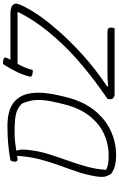

<svg xmlns="http://www.w3.org/2000/svg" viewBox="225 -1015 800 1290"><g transform="rotate(-90 625.0 -370.0)"><path d="M800 -550H790Q774 -550 763 -555Q752 -560 756 -573Q767 -617 791 -665Q815 -713 840 -750Q864 -750 875.5 -745.5Q887 -741 882 -727Q880 -722 876.5 -715Q873 -708 868 -700H1173Q1221 -700 1235 -685Q1249 -670 1245 -656L1244 -652Q1237 -622 1192.5 -548.5Q1148 -475 1065 -380Q997 -302 904 -217Q811 -132 689 -50L691 -43Q728 -47 747.5 -47.5Q767 -48 783 -48H1055Q1077 -48 1082 -37.5Q1087 -27 1083 -10Q1082 -8 1081.5 -5Q1081 -2 1080 0H639Q618 0 609.5 -11Q601 -22 604 -38L606 -48Q722 -127 825.5 -213Q929 -299 1012 -393Q1066 -453 1110.5 -516.5Q1155 -580 1189 -648L1185 -653Q1172 -652 1153 -652H841Q829 -631 818 -605.5Q807 -580 800 -550ZM422 -720Q532 -720 584.5 -675.5Q637 -631 645 -551.5Q653 -472 627 -365L618 -328Q590 -213 530.5 -138Q471 -63 392.5 -26.5Q314 10 228 10Q176 10 145.5 -1Q115 -12 103 -24Q93 -35 85.5 -57.5Q78 -80 85 -126Q95 -187 115 -247Q135 -307 158.5 -370.5Q182 -434 200 -504.5Q218 -575 223 -655Q207 -652 202 -652Q178 -652 185 -682Q187 -693 193 -700Q249 -710 303 -715Q357 -720 422 -720ZM129 -57Q151 -46 173 -43Q195 -40 229 -40Q303 -40 371 -71.5Q439 -103 491.5 -169.5Q544 -236 570 -342L576 -366Q592 -430 596.5 -474.5Q601 -519 595 -553.5Q589 -588 574 -622Q553 -644 528 -654.5Q503 -665 467 -668.5Q431 -672 377 -672Q345 -672 315 -668.5Q285 -665 261 -661L258 -657Q264 -642 265 -624.5Q266 -607 262 -575Q255 -509 235 -445Q215 -381 192 -317Q169 -253 151 -188.5Q133 -124 129 -57Z"/></g></svg>

Font: Recursive Sn Csl St Lt
Style: Italic
Weight: 300
Italic angle: -15°
Version: Version 1.079;hotconv 1.0.112;makeotfexe 2.5.65598; ttfautoh